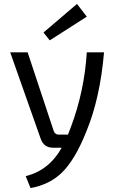

<svg xmlns="http://www.w3.org/2000/svg" viewBox="-20 -754 579 980"><path d="M202 -588 373 -734 423 -669 234 -548ZM511 -487Q491 -252 420 -81Q363 62 295 128Q233 188 136 206L111 145Q230 116 295 0H251Q204 0 188 -45L32 -487H121L254 -86Q261 -67 279 -67H327L342 -106Q411 -290 423 -487Z"/></svg>

Font: Taylor Sans
Style: Regular
Weight: 400
Italic angle: -8°
Designer: Natanael Gama
Version: Version 1.001 September 8, 2015